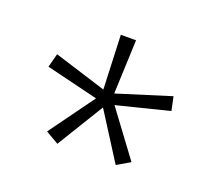

<svg xmlns="http://www.w3.org/2000/svg" viewBox="-68 -709 558 498"><g transform="rotate(20 211.0 -460.0)"><path d="M210 -428 131 -299 95 -320 185 -444 41 -479 51 -517 195 -472 189 -621H231L225 -472L372 -518L380 -480L236 -444L328 -320L292 -299Z"/></g></svg>

Font: Noto Sans Syriac ExtraLight
Style: Regular
Weight: 250
Version: Version 3.000